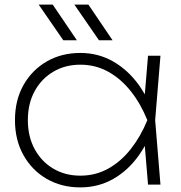

<svg xmlns="http://www.w3.org/2000/svg" viewBox="-20 -802 786 834"><path d="M364 -782 469 -627H410L303 -782ZM209 -782 314 -627H255L148 -782ZM623 0 609 -168Q597 -147 583 -127Q536 -61 471.5 -24.5Q407 12 329 12Q247 12 183 -25Q119 -62 82 -128Q45 -194 45 -280Q45 -367 82 -432.5Q119 -498 183 -535Q247 -572 329 -572Q407 -572 471.5 -535Q536 -498 583 -433Q597 -413 609 -392L623 -560H677L654 -280L677 0ZM101 -280Q101 -209 130.5 -154.5Q160 -100 211.5 -69.5Q263 -39 329 -39Q395 -39 450 -69.5Q505 -100 548 -154.5Q591 -209 620 -280Q591 -352 548 -406Q505 -460 450 -490.5Q395 -521 329 -521Q263 -521 211.5 -490.5Q160 -460 130.5 -406Q101 -352 101 -280Z"/></svg>

Font: Bounded
Style: Regular
Weight: 200
Designer: Vlad Churkin
Version: Version 1.0